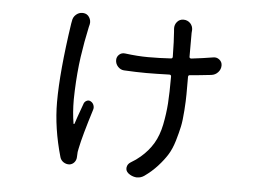

<svg xmlns="http://www.w3.org/2000/svg" viewBox="-49 -662 1098 798"><g transform="rotate(5 500.0 -263.0)"><path d="M223.6 -550.8Q225.6 -568.4 238.3 -579.1Q250 -588.9 263.7 -588.9Q265.6 -588.9 267.6 -588.9Q284.2 -587.9 293 -574.2Q301.8 -560.5 298.8 -544.9Q296.9 -538.1 295.9 -533.2Q282.2 -470.7 272.9 -405.8Q263.7 -340.8 260.7 -263.7Q259.8 -245.1 259.8 -227.5Q259.8 -172.9 267.6 -127Q267.6 -126 269 -126Q270.5 -126 271.5 -127Q276.4 -143.6 302.7 -215.8Q306.6 -223.6 314.9 -227.1Q323.2 -230.5 331.1 -225.6Q339.8 -220.7 343.3 -210.9Q346.7 -201.2 343.8 -192.4Q308.6 -80.1 297.9 -27.3Q293.9 -12.7 293.9 6.8Q293.9 7.8 293.9 7.8Q293.9 21.5 286.1 31.2Q278.3 41 265.6 43Q252 43.9 240.7 36.6Q229.5 29.3 225.6 16.6Q191.4 -102.5 191.4 -210.9Q191.4 -337.9 221.7 -541Q222.7 -545.9 223.6 -550.8ZM821.3 -452.1Q835.9 -455.1 847.7 -445.8Q859.4 -436.5 859.4 -421.9Q859.4 -405.3 848.1 -393.1Q836.9 -380.9 820.3 -378.9Q768.6 -373 732.4 -370.1Q724.6 -370.1 724.6 -362.3Q724.6 -314.5 724.6 -289.6Q724.6 -264.6 721.7 -222.2Q718.8 -179.7 713.4 -154.3Q708 -128.9 697.8 -94.2Q687.5 -59.6 672.4 -35.2Q657.2 -10.7 633.8 15.1Q610.4 41 580.1 62.5Q566.4 72.3 549.8 72.3Q547.9 72.3 545.9 72.3Q527.3 70.3 512.7 58.6Q501 48.8 502.9 34.7Q504.9 20.5 517.6 12.7Q541 -1 557.6 -15.6Q589.8 -43 609.9 -76.7Q629.9 -110.4 639.2 -156.2Q648.4 -202.1 651.4 -245.6Q654.3 -289.1 654.3 -357.4Q654.3 -365.2 646.5 -365.2Q588.9 -363.3 550.8 -363.3Q509.8 -363.3 457 -366.2Q442.4 -367.2 431.6 -378.9Q420.9 -390.6 420.9 -406.2Q420.9 -419.9 431.2 -429.2Q441.4 -438.5 456.1 -436.5Q508.8 -429.7 552.7 -429.7Q600.6 -429.7 646.5 -432.6Q654.3 -432.6 654.3 -440.4Q653.3 -508.8 650.4 -543.9Q650.4 -548.8 649.4 -556.6Q648.4 -573.2 658.7 -585.4Q668.9 -597.7 685.5 -597.7Q702.1 -597.7 713.9 -585.9Q724.6 -574.2 724.6 -558.6Q724.6 -555.7 723.6 -545.9Q723.6 -543.9 723.6 -517.6Q723.6 -493.2 723.6 -446.3Q723.6 -439.5 731.4 -439.5Q781.2 -445.3 821.3 -452.1Z"/></g></svg>

Font: Gen Jyuu Gothic Regular
Style: Regular
Weight: 400
Designer: [Source Han Sans]
Ryoko NISHIZUKA  (kana & ideographs); Paul D. Hunt (Latin, Greek & Cyrillic); Wenlong ZHANG  (bopomofo
Version: Version 1.002.20150607